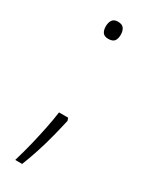

<svg xmlns="http://www.w3.org/2000/svg" viewBox="-178 -576 586 746"><g transform="rotate(30 115.0 -203.5)"><path d="M137 -104Q129 -68 118.5 -27Q108 14 95 54Q82 94 68 129H37Q51 82 61 40.5Q71 -1 79 -40Q87 -79 92 -116H133ZM82 -497Q82 -514 89.5 -525Q97 -536 114 -536Q134 -536 141.5 -525Q149 -514 149 -497Q149 -479 141.5 -469Q134 -459 114 -459Q97 -459 89.5 -469Q82 -479 82 -497Z"/></g></svg>

Font: Noto Sans Cham ExtraLight
Style: Regular
Weight: 250
Version: Version 2.002